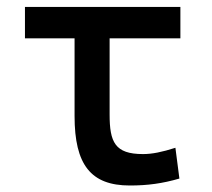

<svg xmlns="http://www.w3.org/2000/svg" viewBox="-20 -538 626 567"><path d="M363.3 9.8C416 9.8 459.5 3.9 509.8 -10.7L498 -101.6C458.5 -88.9 429.2 -83 402.3 -83C319.3 -83 303.7 -118.2 303.7 -200.2V-424.8H512.7V-517.6H53.7V-424.8H200.2V-195.3C200.2 -51.8 248 9.8 363.3 9.8Z"/></svg>

Font: Cascadia Code PL
Style: Regular
Weight: 400
Monospace: yes
Designer: Aaron Bell
Foundry: Saja Typeworks
Version: Version 2404.023